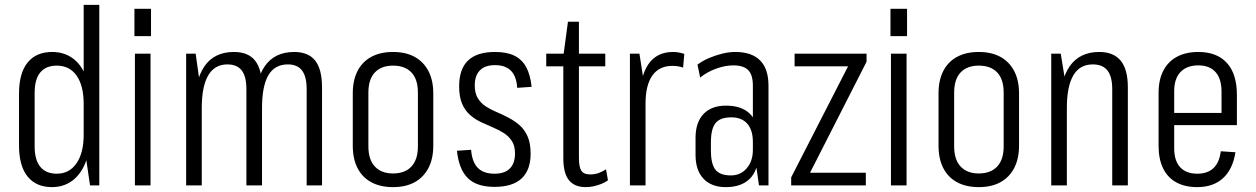

<svg xmlns="http://www.w3.org/2000/svg" viewBox="-20 -760 5148 787"><path d="M193 7Q128 7 93 -36.5Q58 -80 58 -163V-377Q58 -460 93 -503.5Q128 -547 194 -547Q242 -547 277.5 -521.5Q313 -496 331.5 -448Q350 -400 350 -332V-210Q350 -144 331 -95Q312 -46 276.5 -19.5Q241 7 193 7ZM213 -48Q264 -48 293.5 -90.5Q323 -133 323 -208V-333Q323 -409 294 -450Q265 -491 213 -491Q168 -491 145 -463Q122 -435 122 -380V-159Q122 -105 145 -76.5Q168 -48 213 -48ZM323 -178V-740H387V0H349Z M597 -540V0H533V-540ZM599 -724V-612H531V-724Z M1237 -395Q1237 -446 1218 -471Q1199 -496 1160 -496Q1106 -496 1080 -451.5Q1054 -407 1054 -317L1024 -250V-309Q1024 -428 1064.5 -487.5Q1105 -547 1186 -547Q1244 -547 1272 -511.5Q1300 -476 1300 -402V0H1237ZM743 -540H782L807 -362V0H743ZM990 -395Q990 -446 971 -471Q952 -496 912 -496Q860 -496 833.5 -451Q807 -406 807 -317L777 -250V-309Q777 -428 817.5 -487.5Q858 -547 939 -547Q998 -547 1026 -511Q1054 -475 1054 -402V0H990Z M1591 7Q1539 7 1502 -13Q1465 -33 1445.5 -71Q1426 -109 1426 -163V-377Q1426 -431 1445.5 -469Q1465 -507 1502 -527Q1539 -547 1591 -547Q1643 -547 1679.5 -527Q1716 -507 1736 -469Q1756 -431 1756 -377V-163Q1756 -109 1736 -71Q1716 -33 1679.5 -13Q1643 7 1591 7ZM1591 -49Q1640 -49 1666.5 -77.5Q1693 -106 1693 -160V-380Q1693 -435 1666.5 -463Q1640 -491 1591 -491Q1543 -491 1516.5 -463Q1490 -435 1490 -380V-160Q1490 -106 1516.5 -77.5Q1543 -49 1591 -49Z M2007 6Q1934 6 1897.5 -30Q1861 -66 1853 -142L1911 -146Q1915 -96 1938.5 -72Q1962 -48 2007 -48Q2049 -48 2070 -69.5Q2091 -91 2091 -131Q2091 -162 2078.5 -181.5Q2066 -201 2046 -214Q2026 -227 2001 -237.5Q1976 -248 1951.5 -259.5Q1927 -271 1906.5 -289Q1886 -307 1874 -335Q1862 -363 1862 -406Q1862 -477 1898.5 -512Q1935 -547 2009 -547Q2057 -547 2088 -532Q2119 -517 2136.5 -485.5Q2154 -454 2159 -404L2100 -400Q2097 -447 2074.5 -470Q2052 -493 2009 -493Q1968 -493 1947 -471.5Q1926 -450 1926 -410Q1926 -378 1938.5 -357.5Q1951 -337 1971 -324Q1991 -311 2016 -300.5Q2041 -290 2065.5 -277Q2090 -264 2110 -246.5Q2130 -229 2142.5 -201Q2155 -173 2155 -130Q2155 -63 2118 -28.5Q2081 6 2007 6Z M2381 7Q2335 7 2312 -21.5Q2289 -50 2289 -112V-529L2308 -671H2353V-113Q2353 -75 2363 -60Q2373 -45 2399 -45Q2417 -45 2433 -50.5Q2449 -56 2464 -66L2472 -21Q2460 -12 2444.5 -6Q2429 0 2413.5 3.5Q2398 7 2381 7ZM2219 -540H2461V-488H2219Z M2562 -540H2601L2626 -380V0H2562ZM2603 -349Q2603 -446 2637.5 -496.5Q2672 -547 2739 -547Q2750 -547 2762 -545Q2774 -543 2785 -539L2780 -483Q2760 -490 2736 -490Q2682 -490 2654 -450.5Q2626 -411 2626 -335Z M3066 -176V-409Q3066 -453 3047 -472.5Q3028 -492 2986 -492Q2952 -492 2915 -478.5Q2878 -465 2850 -442L2839 -495Q2860 -511 2886 -522Q2912 -533 2940 -540Q2968 -547 2994 -547Q3061 -547 3095.5 -512.5Q3130 -478 3130 -409V0H3091ZM2955 7Q2896 7 2863.5 -27.5Q2831 -62 2831 -125V-195Q2831 -258 2863.5 -292.5Q2896 -327 2956 -327Q3020 -327 3054 -293.5Q3088 -260 3088 -197V-126Q3088 -62 3053.5 -27.5Q3019 7 2955 7ZM2976 -41Q3016 -41 3041 -70.5Q3066 -100 3066 -145V-178Q3066 -227 3043 -253Q3020 -279 2978 -279Q2932 -279 2913 -255.5Q2894 -232 2894 -176V-143Q2894 -88 2912.5 -64.5Q2931 -41 2976 -41Z M3223 -33 3472 -519 3474 -488H3237V-540H3532V-507L3284 -20L3280 -52H3529V0H3223Z M3696 -540V0H3632V-540ZM3698 -724V-612H3630V-724Z M3992 7Q3940 7 3903 -13Q3866 -33 3846.5 -71Q3827 -109 3827 -163V-377Q3827 -431 3846.5 -469Q3866 -507 3903 -527Q3940 -547 3992 -547Q4044 -547 4080.5 -527Q4117 -507 4137 -469Q4157 -431 4157 -377V-163Q4157 -109 4137 -71Q4117 -33 4080.5 -13Q4044 7 3992 7ZM3992 -49Q4041 -49 4067.5 -77.5Q4094 -106 4094 -160V-380Q4094 -435 4067.5 -463Q4041 -491 3992 -491Q3944 -491 3917.5 -463Q3891 -435 3891 -380V-160Q3891 -106 3917.5 -77.5Q3944 -49 3992 -49Z M4539 -395Q4539 -446 4519.5 -471Q4500 -496 4459 -496Q4406 -496 4379.5 -451Q4353 -406 4353 -317L4323 -250V-309Q4323 -428 4364 -487.5Q4405 -547 4486 -547Q4544 -547 4573.5 -511.5Q4603 -476 4603 -402V0H4539ZM4289 -540H4328L4353 -386V0H4289Z M4887 7Q4837 7 4801.5 -12.5Q4766 -32 4747.5 -70Q4729 -108 4729 -161V-379Q4729 -433 4748.5 -470.5Q4768 -508 4804.5 -527.5Q4841 -547 4892 -547Q4968 -547 5009 -502Q5050 -457 5050 -371V-247H4781V-297H4997L4987 -263V-384Q4987 -437 4962.5 -464.5Q4938 -492 4892 -492Q4845 -492 4819 -465Q4793 -438 4793 -386V-152Q4793 -101 4817.5 -74.5Q4842 -48 4888 -48Q4929 -48 4953.5 -70.5Q4978 -93 4984 -140L5044 -136Q5033 -66 4993 -29.5Q4953 7 4887 7Z"/></svg>

Font: Pathway Extreme Condensed ExtraLight
Style: Regular
Weight: 250
Width: 3
Version: Version 1.001;gftools[0.9.26]